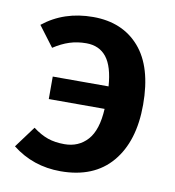

<svg xmlns="http://www.w3.org/2000/svg" viewBox="-68 -605 621 681"><g transform="rotate(10 242.5 -264.5)"><path d="M442 -268Q442 -136 378 -60.5Q314 15 194 15Q95 15 20 -44L77 -121Q105 -100 131 -91Q157 -82 191 -82Q242 -82 274 -117.5Q306 -153 310 -230H109V-311H310Q305 -382 279 -415Q253 -448 206 -448Q174 -448 146 -439Q118 -430 89 -411L34 -484Q109 -544 214 -544Q320 -544 381 -474Q442 -404 442 -268Z"/></g></svg>

Font: Fira Sans Medium
Style: Regular
Weight: 500
Designer: bBox Type GmbH & Carrois Corporate GbR & Edenspiekermann AG
Foundry: bBox Type GmbH & Carrois Corporate GbR & Edenspiekermann AG
Version: Version 4.301